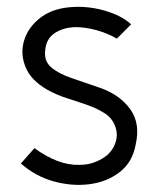

<svg xmlns="http://www.w3.org/2000/svg" viewBox="-20 -524 455 552"><path d="M40 -54 79 -98Q112 -74 144.5 -61.5Q177 -49 209 -50Q229 -50 247.5 -56Q266 -62 283 -74Q304 -90 312 -114Q320 -138 311 -161Q303 -184 281.5 -198Q260 -212 231.5 -222Q203 -232 173 -241.5Q143 -251 116 -266Q69 -293 53.5 -331Q38 -369 49 -406.5Q60 -444 93.5 -471Q127 -498 178 -503Q229 -508 279 -494Q329 -480 357 -454L316 -413Q288 -429 256.5 -437.5Q225 -446 197 -446Q162 -445 137.5 -429Q113 -413 110 -380Q106 -349 126.5 -331Q147 -313 184.5 -300Q222 -287 269 -271Q325 -251 354.5 -210Q384 -169 370 -108Q361 -58 324.5 -29.5Q288 -1 237.5 5.5Q187 12 134.5 -2.5Q82 -17 40 -54Z"/></svg>

Font: Kulim Park Light
Style: Regular
Weight: 300
Designer: Noponies / Dale Sattler
Foundry: Noponies
Version: Version 1.000; ttfautohint (v1.8.3)